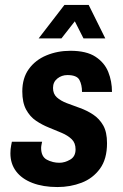

<svg xmlns="http://www.w3.org/2000/svg" viewBox="-20 -743 496 775"><path d="M212 12Q154 12 111 -4.5Q68 -21 45 -51.5Q22 -82 22 -124Q22 -141 25 -156Q28 -171 28 -171H150Q150 -171 148 -161.5Q146 -152 146 -146Q146 -111 169 -98.5Q192 -86 220 -86Q241 -86 263 -98.5Q285 -111 285 -140Q285 -166 269.5 -181Q254 -196 229.5 -206.5Q205 -217 177.5 -228Q150 -239 125.5 -255.5Q101 -272 85.5 -300.5Q70 -329 70 -374Q70 -428 96.5 -464.5Q123 -501 167.5 -519.5Q212 -538 264 -538Q329 -538 365.5 -514Q402 -490 417 -452.5Q432 -415 432 -372H311Q311 -401 300.5 -420.5Q290 -440 252 -440Q229 -440 211.5 -426Q194 -412 194 -388Q194 -364 209.5 -350Q225 -336 250 -326.5Q275 -317 303 -307Q331 -297 356 -280.5Q381 -264 396.5 -237Q412 -210 412 -165Q412 -101 383.5 -62Q355 -23 309.5 -5.5Q264 12 212 12ZM136 -588 240 -723H338L405 -588H317L282 -657L228 -588Z"/></svg>

Font: Archivo Narrow
Style: Bold Italic
Weight: 700
Italic angle: -8°
Designer: Hector Gatti
Foundry: Omnibus-Type
Version: Version 3.002